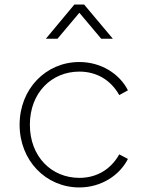

<svg xmlns="http://www.w3.org/2000/svg" viewBox="-20 -810 647 842"><path d="M328 12C425 12 505 -42 541 -113L503 -133C466 -67 404 -30 328 -30C206 -30 111 -123 111 -263C111 -403 206 -496 328 -496C404 -496 466 -459 503 -393L541 -414C505 -485 425 -538 328 -538C181 -538 66 -420 66 -263C66 -106 181 12 328 12ZM181 -640H232L328 -754L424 -640H475L349 -790H306Z"/></svg>

Font: Mluvka ExtraLight
Style: Regular
Weight: 200
Designer: Modified by Jiří Krblich, Original typeface by Gumpita Rahayu
Foundry: Gumpita Rahayu & Jiří Krblich
Version: Version 2.000;Glyphs 3.1.1 (3134)